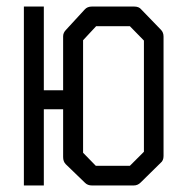

<svg xmlns="http://www.w3.org/2000/svg" viewBox="-20 -617 580 587"><path d="M182 -526 239 -588Q247 -597 261 -597H390Q405 -597 412 -588L472 -526Q480 -518 480 -505V-140Q480 -126 471 -119L410 -59Q401 -50 389 -50H261Q248 -50 240 -58L181 -115Q173 -123 173 -137V-283H114V-50H53V-597H114V-341H173V-506Q173 -517 182 -526ZM234 -494V-150L273 -110H377L420 -153V-493L377 -537H274Z"/></svg>

Font: 3270 Nerd Font Mono
Style: Regular
Weight: 400
Monospace: yes
Version: Version 3.0.1;Nerd Fonts 3.0.0